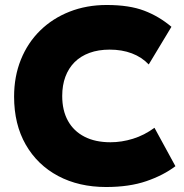

<svg xmlns="http://www.w3.org/2000/svg" viewBox="-20 -735 739 770"><path d="M405.5 15Q296.5 15 213.2 -29.2Q130 -73.5 83.2 -155Q36.5 -236.5 36.5 -347.5Q36.5 -428.5 63.8 -496Q91 -563.5 141 -612.5Q191 -661.5 259 -688.2Q327 -715 408 -715Q498.5 -715 558.2 -692.2Q618 -669.5 667.5 -627.5L576.5 -476.5Q548.5 -506 508.8 -521Q469 -536 420 -536Q374.5 -536 339 -523Q303.5 -510 279.2 -485.8Q255 -461.5 242.2 -427.2Q229.5 -393 229.5 -350Q229.5 -292 252.5 -250.5Q275.5 -209 318.8 -186.8Q362 -164.5 423 -164.5Q468 -164.5 513.2 -178.5Q558.5 -192.5 599.5 -222.5L683.5 -68.5Q635.5 -32 567 -8.5Q498.5 15 405.5 15Z"/></svg>

Font: Geologica Roman ExtraBold
Style: Regular
Weight: 800
Designer: Sindre Bremnes, Frode Helland
Foundry: Monokrom Skriftforlag AS
Version: Version 1.010;gftools[0.9.28]